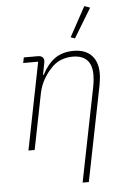

<svg xmlns="http://www.w3.org/2000/svg" viewBox="-62 -803 695 1047"><g transform="rotate(-5 285.0 -279.0)"><path d="M102 0H68L163 -478H81L87 -508H164Q180 -508 188.5 -500.5Q197 -493 197 -479Q197 -475 196 -470.5Q195 -466 194 -460L183 -404H187Q216 -461 257.5 -490.5Q299 -520 360 -520Q424 -520 458 -484.5Q492 -449 492 -386Q492 -371 490 -353.5Q488 -336 485 -320L381 200H347L451 -320Q454 -336 455.5 -353Q457 -370 457 -380Q457 -435 430.5 -462Q404 -489 352 -489Q319 -489 287 -476.5Q255 -464 228 -432Q209 -412 190.5 -380Q172 -348 163 -306ZM471 -747 374 -587 351 -595 440 -758Z"/></g></svg>

Font: IBM Plex Sans ExtraLight
Style: Italic
Weight: 250
Italic angle: -11.31°
Designer: Mike Abbink, Paul van der Laan, Pieter van Rosmalen
Foundry: Bold Monday
Version: Version 3.201